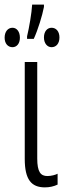

<svg xmlns="http://www.w3.org/2000/svg" viewBox="-41 -800 285 830"><path d="M149 -780H98C96 -744 85 -680 76 -643V-632H105C123 -671 142 -733 149 -770ZM13 -680C-7 -680 -21 -663 -21 -637C-21 -612 -7 -596 13 -596C31 -596 45 -611 45 -637C45 -664 31 -680 13 -680ZM182 -680C163 -680 149 -664 149 -638C149 -613 163 -596 182 -596C202 -596 216 -612 216 -638C216 -665 201 -680 182 -680ZM120 -532H66V-113C66 -23 95 10 153 10C173 10 191 6 208 -2V-49C199 -44 180 -39 164 -39C135 -39 120 -56 120 -115Z"/></svg>

Font: Noto Sans UI Condensed Light
Style: Regular
Weight: 300
Width: 3
Designer: Monotype Design Team
Foundry: Monotype Imaging Inc.
Version: Version 1.901